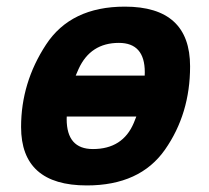

<svg xmlns="http://www.w3.org/2000/svg" viewBox="-20 -547 634 582"><path d="M436.5 -193.8H138.2L164.1 -317.9H462.4ZM243.2 15.1Q43.9 15.1 43.9 -162.1Q43.9 -296.4 119.4 -411.6Q194.8 -526.9 358.4 -526.9Q556.2 -526.9 556.2 -345.7Q556.2 -202.1 480.2 -93.5Q404.3 15.1 243.2 15.1ZM261.7 -95.2Q352.1 -95.2 385.5 -174.3Q418.9 -253.4 418.9 -328.1Q418.9 -417 340.3 -417Q254.4 -417 218.3 -338.1Q182.1 -259.3 182.1 -186Q182.1 -95.2 261.7 -95.2Z"/></svg>

Font: Cadman
Style: Bold Italic
Weight: 700
Italic angle: -12°
Designer: Paul James MIller
Foundry: High-Logic / Made with FontCreator
Version: Version 2.114;March 28, 2021;FontCreator 13.0.0.2683 64-bit